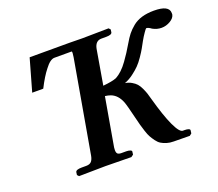

<svg xmlns="http://www.w3.org/2000/svg" viewBox="-111 -809 1099 966"><g transform="rotate(-20 438.5 -326.0)"><path d="M751 1 665 0Q645 0 628.4 -5.1Q611.8 -10.3 599.9 -17.6Q587.9 -24.9 577.4 -39.3Q566.9 -53.7 560.1 -65.9Q553.2 -78.1 546.1 -99.9Q539.1 -121.6 534.7 -137.5Q530.3 -153.3 523.9 -180.2Q506.8 -251.5 499.5 -270Q482.4 -313 447.8 -326.2Q434.6 -331.1 418 -333L373 -74.2Q372.1 -68.8 372.1 -60.1Q372.1 -46.4 377.9 -40.8Q383.8 -35.2 397.9 -35.2H423.8Q436.5 -35.2 445.1 -31.7Q453.6 -28.3 452.1 -22.9L450.2 -7.8L438 1Q337.9 -1 299.8 -1L158.2 1L149.9 -7.8L151.9 -22.9Q154.8 -35.2 185.1 -35.2H210Q228 -35.2 237.1 -44.7Q246.1 -54.2 250 -74.2L336.9 -570.8Q341.3 -597.7 337.9 -601.1H245.1Q222.2 -601.1 193.8 -563Q168 -530.8 139.2 -474.1H80.1L128.9 -646H286.1H344.2Q367.2 -645 410.2 -645L551.8 -647L560.1 -638.2L558.1 -623Q555.2 -610.8 525.9 -610.8H500Q467.8 -610.8 460 -570.8L428.2 -384.8Q478.5 -389.6 501 -398.9Q518.1 -408.2 534.4 -423.6Q550.8 -439 567.4 -462.2Q584 -485.4 593.3 -500Q602.5 -514.6 619.1 -542Q633.8 -567.4 647.2 -584.5Q660.6 -601.6 681.4 -618.7Q702.1 -635.7 730.7 -644.3Q759.3 -652.8 795.9 -652.8Q877 -652.8 877 -610.8V-603Q873.5 -584.5 851.1 -571.3Q828.6 -558.1 804.2 -558.1Q779.3 -558.1 756.8 -570.8Q740.7 -583 730 -583Q728 -583 716.1 -565.9Q704.1 -548.8 692.9 -528.8Q680.7 -506.3 673.3 -493.2Q666 -480 649.9 -456.3Q633.8 -432.6 618.9 -417.5Q604 -402.3 581.8 -385.7Q559.6 -369.1 535.2 -359.9Q554.2 -356.9 569.3 -348.1Q584.5 -339.4 593.8 -329.1Q603 -318.8 611.1 -301.5Q619.1 -284.2 623.3 -271.7Q627.4 -259.3 632.8 -238.8Q659.7 -141.6 684.3 -88.4Q709 -35.2 727.1 -35.2H736.8Q749.5 -35.2 757.6 -32Q765.6 -28.8 764.2 -22.9L762.2 -7.8Z"/></g></svg>

Font: Linux Libertine
Style: Bold Italic
Weight: 700
Italic angle: -11.5°
Designer: Philipp H. Poll
Foundry: Philipp H. Poll
Version: Version 4.0.5